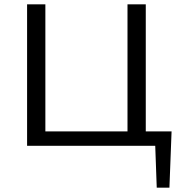

<svg xmlns="http://www.w3.org/2000/svg" viewBox="-20 -678 843 893"><path d="M778 -67 768 195H709L702 0H106V-658H191V-67H573V-658H658V-67Z"/></svg>

Font: EauTestInfant Medium
Style: Regular
Weight: 500
Designer: Christian Thalmann (Catharsis Fonts)
Version: Version 0.001;PS 000.001;hotconv 1.0.88;makeotf.lib2.5.64775